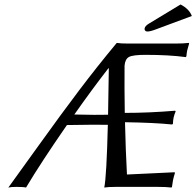

<svg xmlns="http://www.w3.org/2000/svg" viewBox="-20 -841 883 864"><path d="M792.5 -820.8Q831.5 -800.8 843.3 -769L687 -710.9Q656.2 -698.7 642.6 -699.2Q636.2 -699.2 632.8 -703.6Q629.4 -708 630.9 -713.9Q633.3 -724.6 650.4 -734.9ZM281.2 -278.3Q166.5 -112.8 97.2 2.9Q85.9 0 53.2 0Q30.3 0 17.6 2.9Q48.8 -40 153.3 -185.5Q257.8 -331.1 336.7 -435.3Q415.5 -539.6 503.4 -645.5L505.9 -647.9Q522.5 -645 556.2 -645H769Q805.2 -645 829.6 -647.9L831.1 -645Q823.2 -617.7 822.3 -613.8Q820.3 -604 818.8 -587.9L815.9 -584Q740.7 -594.2 635.3 -594.2Q579.1 -594.2 561 -585Q543 -575.7 540.5 -545.4Q539.6 -446.3 541.5 -333Q650.9 -333 768.1 -342.8L770.5 -339.8Q764.6 -326.2 761.2 -312Q758.3 -297.4 758.3 -284.2L754.9 -280.8Q672.9 -289.1 542.5 -291Q545.4 -163.6 551.3 -55.7L766.1 -65.9L767.1 -62Q761.7 -45.9 758.3 -28.8Q758.3 -27.8 753.9 0L751.5 2.9Q728 0 691.9 0H555.2H553.7H500Q466.8 0 449.2 2.9Q459.5 -45.9 465.3 -279.3Q432.1 -279.8 399.4 -279.8Q351.6 -279.8 281.2 -278.3ZM466.3 -324.7Q468.3 -416.5 469.7 -533.7H467.8Q395.5 -440.9 314.5 -325.7Q397.9 -324.2 403.8 -324.2Q427.2 -324.2 466.3 -324.7Z"/></svg>

Font: Linux Biolinum
Style: Italic
Weight: 400
Italic angle: -12°
Designer: Philipp H. Poll
Foundry: Philipp H. Poll
Version: Version 1.1.3 ; ttfautohint (v0.9)